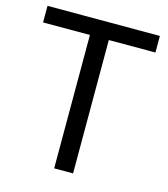

<svg xmlns="http://www.w3.org/2000/svg" viewBox="-107 -798 771 883"><g transform="rotate(15 278.0 -357.0)"><path d="M323 0H233V-635H10V-714H545V-635H323Z"/></g></svg>

Font: Noto Sans Living
Style: Regular
Weight: 400
Designer: Monotype Design Team
Foundry: Monotype Imaging Inc.
Version: Version 2.013; ttfautohint (v1.8.4.7-5d5b)